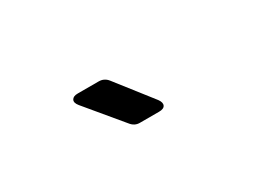

<svg xmlns="http://www.w3.org/2000/svg" viewBox="-22 -953 644 476"><g transform="rotate(-30 300.0 -715.0)"><path d="M288 -645Q273 -645 263 -658L179 -759Q170 -770 174 -777.5Q178 -785 191 -785H251Q267 -785 277 -772L356 -671Q364 -660 360.5 -652.5Q357 -645 343 -645Z"/></g></svg>

Font: Pitagon Sans Mono Medium
Style: Regular
Weight: 500
Monospace: yes
Designer: Travis Tran
Foundry: Pitagon
Version: Version 1.001; ttfautohint (v1.8.4.7-5d5b);gftools[0.9.26]